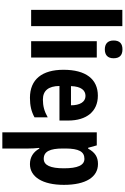

<svg xmlns="http://www.w3.org/2000/svg" viewBox="260 -1060 1041 1600"><g transform="rotate(90 780.0 -260.5)"><path d="M198 0V-760H63V0Z M392 -761C345 -761 318 -739 318 -687C318 -637 347 -614 392 -614C438 -614 466 -637 466 -687C466 -738 440 -761 392 -761ZM460 -547H324V0H460Z M778 -556C640 -556 562 -456 562 -270C562 -92 641 10 796 10C861 10 911 -2 958 -28V-138C907 -109 863 -98 810 -98C736 -98 698 -144 697 -236H985V-309C985 -462 909 -556 778 -556ZM780 -453C831 -453 858 -405 858 -332H698C701 -417 733 -453 780 -453Z M1347 -557C1289 -557 1251 -533 1219 -475H1212L1192 -547H1083V240H1218V21C1218 -1 1217 -31 1213 -68H1219C1247 -18 1290 10 1348 10C1454 10 1521 -94 1521 -273C1521 -456 1456 -557 1347 -557ZM1304 -444C1358 -444 1383 -387 1383 -273C1383 -161 1358 -105 1304 -105C1243 -105 1218 -156 1218 -265V-288C1219 -396 1243 -444 1304 -444Z"/></g></svg>

Font: Noto Sans Devanagari UI Condensed
Style: Bold
Weight: 700
Width: 3
Designer: Jelle Bosma - Monotype Design Team
Foundry: Monotype Imaging Inc.
Version: Version 2.004